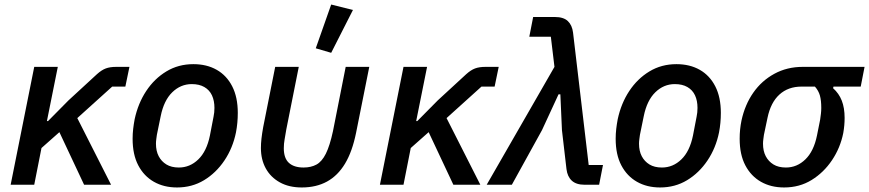

<svg xmlns="http://www.w3.org/2000/svg" viewBox="-20 -815 3834 847"><path d="M351 0 242 -232 163 -162 131 0H27L131 -520H235L187 -281H192L282 -372L408 -488Q428 -506 446.5 -513Q465 -520 493 -520H551L533 -433H475L321 -294L470 0Z M761 12Q703 12 659 -13Q615 -38 590 -85.5Q565 -133 565 -203Q565 -225 567.5 -246.5Q570 -268 574 -289Q589 -359 625 -413.5Q661 -468 714 -500Q767 -532 833 -532Q892 -532 936 -507Q980 -482 1004.5 -434Q1029 -386 1029 -317Q1029 -295 1027 -273.5Q1025 -252 1021 -231Q1007 -162 970 -107Q933 -52 880 -20Q827 12 761 12ZM769 -76Q818 -76 855 -112Q892 -148 906 -217L922 -300Q924 -309 925 -319Q926 -329 926 -339Q926 -371 915 -394.5Q904 -418 881.5 -431Q859 -444 826 -444Q777 -444 740 -408Q703 -372 689 -303L672 -220Q671 -212 669.5 -201.5Q668 -191 668 -181Q668 -149 680 -126Q692 -103 714 -89.5Q736 -76 769 -76Z M1298 -520 1243 -244Q1239 -219 1235.5 -200Q1232 -181 1232 -161Q1232 -117 1254.5 -96.5Q1277 -76 1319 -76Q1352 -76 1376 -89Q1400 -102 1417.5 -137Q1435 -172 1449 -237L1505 -520H1609L1551 -230Q1534 -146 1502 -93Q1470 -40 1422.5 -14Q1375 12 1311 12Q1255 12 1214.5 -10.5Q1174 -33 1152.5 -72Q1131 -111 1131 -162Q1131 -182 1133.5 -204Q1136 -226 1141 -254L1194 -520ZM1537 -771 1441 -582 1373 -602 1441 -795Z M1980 0 1871 -232 1792 -162 1760 0H1656L1760 -520H1864L1816 -281H1821L1911 -372L2037 -488Q2057 -506 2075.5 -513Q2094 -520 2122 -520H2180L2162 -433H2104L1950 -294L2099 0Z M2426 -520 2410 -653H2315L2332 -740H2428Q2466 -740 2485 -722Q2504 -704 2508 -671L2577 -87H2640L2623 0H2559Q2522 0 2502.5 -18Q2483 -36 2479 -69L2459 -241L2452 -399H2444L2371 -241L2238 0H2127Z M2892 12Q2834 12 2790 -13Q2746 -38 2721 -85.5Q2696 -133 2696 -203Q2696 -225 2698.5 -246.5Q2701 -268 2705 -289Q2720 -359 2756 -413.5Q2792 -468 2845 -500Q2898 -532 2964 -532Q3023 -532 3067 -507Q3111 -482 3135.5 -434Q3160 -386 3160 -317Q3160 -295 3158 -273.5Q3156 -252 3152 -231Q3138 -162 3101 -107Q3064 -52 3011 -20Q2958 12 2892 12ZM2900 -76Q2949 -76 2986 -112Q3023 -148 3037 -217L3053 -300Q3055 -309 3056 -319Q3057 -329 3057 -339Q3057 -371 3046 -394.5Q3035 -418 3012.5 -431Q2990 -444 2957 -444Q2908 -444 2871 -408Q2834 -372 2820 -303L2803 -220Q2802 -212 2800.5 -201.5Q2799 -191 2799 -181Q2799 -149 2811 -126Q2823 -103 2845 -89.5Q2867 -76 2900 -76Z M3777 -433H3657L3655 -426Q3681 -403 3693.5 -371Q3706 -339 3706 -295Q3706 -278 3704.5 -261.5Q3703 -245 3700 -228Q3687 -163 3650.5 -108.5Q3614 -54 3560.5 -21Q3507 12 3439 12Q3381 12 3337 -13Q3293 -38 3268 -85.5Q3243 -133 3243 -203Q3243 -224 3245 -244Q3247 -264 3251 -283Q3266 -353 3303 -406Q3340 -459 3396 -489.5Q3452 -520 3521 -520H3794ZM3575 -433H3516Q3457 -433 3418.5 -398Q3380 -363 3366 -296L3350 -220Q3349 -212 3347.5 -201.5Q3346 -191 3346 -181Q3346 -149 3358 -126Q3370 -103 3392 -89.5Q3414 -76 3447 -76Q3496 -76 3533 -112Q3570 -148 3584 -217L3598 -287Q3600 -301 3601.5 -313.5Q3603 -326 3603 -339Q3603 -372 3597 -393.5Q3591 -415 3575 -433Z"/></svg>

Font: IBM Plex Sans Medium
Style: Italic
Weight: 500
Italic angle: -11.31°
Designer: Mike Abbink, Paul van der Laan, Pieter van Rosmalen
Foundry: Bold Monday
Version: Version 3.201